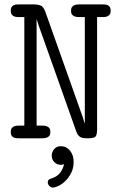

<svg xmlns="http://www.w3.org/2000/svg" viewBox="-20 -631 565 876"><path d="M485 -582Q485 -571 480.5 -565Q476 -559 470 -556.5Q464 -554 457 -553.5Q450 -553 445 -553H423V-41Q423 -12 413.5 -6Q404 0 381 0Q373 0 365 -0.5Q357 -1 350 -4Q343 -7 337 -14Q331 -21 327 -34L178 -454Q164 -492 157 -513Q150 -534 148 -542H147V-58H169Q174 -58 181 -57.5Q188 -57 194.5 -54.5Q201 -52 205.5 -46Q210 -40 210 -29Q210 -18 205.5 -12Q201 -6 194.5 -3.5Q188 -1 181 -0.5Q174 0 169 0H69Q63 0 56 -0.5Q49 -1 43 -3.5Q37 -6 33 -12Q29 -18 29 -29Q29 -40 33.5 -46Q38 -52 44 -54.5Q50 -57 57 -57.5Q64 -58 69 -58H91V-553H69Q64 -553 57 -553.5Q50 -554 44 -556.5Q38 -559 33.5 -565Q29 -571 29 -582Q29 -593 33 -599Q37 -605 43 -607.5Q49 -610 56 -610.5Q63 -611 69 -611H134Q150 -611 164 -606.5Q178 -602 187 -577L336 -157Q350 -119 357 -98Q364 -77 366 -69H367V-553H345Q340 -553 333 -553.5Q326 -554 319.5 -556.5Q313 -559 308.5 -565Q304 -571 304 -582Q304 -593 308.5 -599Q313 -605 319.5 -607.5Q326 -610 333 -610.5Q340 -611 345 -611H445Q451 -611 458 -610.5Q465 -610 471 -607.5Q477 -605 481 -599Q485 -593 485 -582ZM316 107Q316 137 304 159.5Q292 182 276.5 196.5Q261 211 245 218Q229 225 222 225Q213 225 205.5 217.5Q198 210 198 202Q198 191 204.5 187.5Q211 184 216 183Q244 173 256.5 154.5Q269 136 272 118Q264 121 258 121Q240 121 228 109Q216 97 216 78Q216 63 227 49.5Q238 36 258 36Q283 36 299.5 56.5Q316 77 316 107Z"/></svg>

Font: CMU Typewriter Custom
Style: Regular
Weight: 500
Monospace: yes
Version: Version 0.7.0